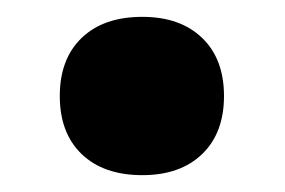

<svg xmlns="http://www.w3.org/2000/svg" viewBox="-20 -400 338 228"><path d="M149 -192Q103 -192 77 -217Q51 -242 51 -286Q51 -330 77 -355Q103 -380 149 -380Q194 -380 220 -355Q246 -330 246 -286Q246 -242 220 -217Q194 -192 149 -192Z"/></svg>

Font: M PLUS 2 ExtraBold
Style: Regular
Weight: 800
Version: Version 1.001